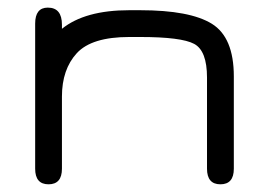

<svg xmlns="http://www.w3.org/2000/svg" viewBox="-20 -477 702 504"><path d="M319.3 -379.9Q220.7 -379.9 181.6 -337.4Q142.6 -294.9 142.6 -223.6V-34.2Q142.6 6.8 107.4 6.8Q72.3 6.8 72.3 -34.2V-415Q72.3 -457 105.5 -457Q142.6 -457 142.6 -412.1V-401.4Q203.1 -450.2 319.3 -450.2H347.7Q478.5 -450.2 536.1 -414.6Q593.8 -378.9 593.8 -276.4V-34.2Q593.8 6.8 558.6 6.8Q523.4 6.8 523.4 -34.2V-273.4Q523.4 -343.8 489.7 -361.8Q456.1 -379.9 347.7 -379.9Z"/></svg>

Font: Jura
Style: DemiBold
Weight: 600
Version: Version 2.5